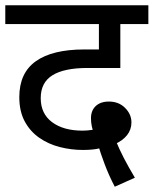

<svg xmlns="http://www.w3.org/2000/svg" viewBox="-20 -642 581 726"><path d="M414 64Q392 22 376 -20.5Q360 -63 350 -97L337 -133Q330 -150 327 -165Q324 -180 324 -195Q324 -224 342 -241Q360 -258 392 -258Q429 -258 453 -234Q477 -210 477 -179Q477 -152 460.5 -131Q444 -110 412 -96L395 -92Q371 -84 349 -79.5Q327 -75 293 -75Q249 -75 206 -86Q163 -97 128.5 -121Q94 -145 73.5 -183Q53 -221 53 -275Q53 -366 115.5 -410.5Q178 -455 299 -455H370L354 -420V-551H0V-622H541V-551H435V-385H311Q223 -385 178.5 -357.5Q134 -330 134 -271Q134 -212 177 -180Q220 -148 292 -148Q309 -148 329.5 -151Q350 -154 372 -164L417 -112Q431 -78 448 -45Q465 -12 490 30Z"/></svg>

Font: hexlhindi05
Style: Book
Weight: 400
Designer: Jelle Bosma - Monotype Design Team
Foundry: Monotype Imaging Inc.
Version: Version 2.003